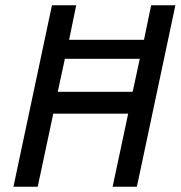

<svg xmlns="http://www.w3.org/2000/svg" viewBox="-20 -708 685 728"><path d="M31 0 177 -688H269L242 -557H526L553 -688H645L499 0H407L466 -277H182L123 0ZM199 -360H483L510 -485H226Z"/></svg>

Font: Saira Semi Condensed
Style: Italic
Weight: 400
Width: 4
Italic angle: -12°
Designer: Hector Gatti with collaboration of the Omnibus-Type team
Foundry: Omnibus-Type
Version: Version 1.001; ttfautohint (v1.8)